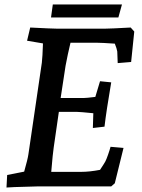

<svg xmlns="http://www.w3.org/2000/svg" viewBox="-20 -833 633 858"><path d="M12 -51 88 -66Q104 -122 107 -144L167 -553Q170 -578 172 -639L101 -651L115 -710Q213 -705 232 -705H452Q472 -705 564 -710L580 -692L566 -556L506 -551L504 -603Q502 -616 493 -638Q433 -642 414 -642H295Q282 -588 273 -539L251 -395H354Q366 -395 406 -400L427 -470L477 -465Q455 -336 447 -267L395 -261L397 -327Q337 -333 325 -333H243L220 -174Q216 -149 209 -65H343Q380 -65 427 -74Q445 -101 451 -112Q456 -122 463 -142Q470 -162 474 -177L532 -172L493 -14L477 0H362H148L45 3Q21 5 9 5ZM216 -813H525L509 -755H208Z"/></svg>

Font: Andada Pro SemiBold
Style: Italic
Weight: 600
Italic angle: -6.99998°
Designer: Carolina Giovagnoli
Foundry: Huerta Tipografica
Version: Version 3.005